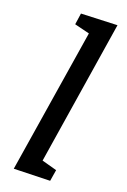

<svg xmlns="http://www.w3.org/2000/svg" viewBox="-150 -824 579 877"><g transform="rotate(20 139.0 -385.0)"><path d="M40 4 151 -694 78 -712 86 -767 261 -774 151 -76 224 -56 215 -1Z"/></g></svg>

Font: Bitter Medium
Style: Italic
Weight: 500
Italic angle: -9°
Designer: Sol Matas, and Bitter project Authors
Foundry: Sol Matas
Version: Version 2.001